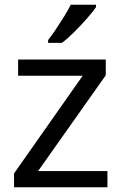

<svg xmlns="http://www.w3.org/2000/svg" viewBox="-20 -786 510 806"><path d="M431 0H39V-58L327 -468H56V-536H424V-470L140 -68H431ZM383 -756Q371 -738 346 -709.5Q321 -681 292.5 -652.5Q264 -624 240 -606H182V-618Q197 -637 214.5 -663Q232 -689 249 -716.5Q266 -744 277 -766H383Z"/></svg>

Font: Noto Sans Chorasmian
Style: Regular
Weight: 400
Designer: Federico Parra Barrios
Foundry: Google LLC
Version: Version 1.004; ttfautohint (v1.8.4.7-5d5b)